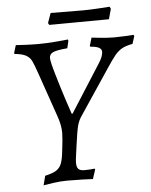

<svg xmlns="http://www.w3.org/2000/svg" viewBox="-55 -824 694 881"><g transform="rotate(-5 292.0 -383.0)"><path d="M584 -634 573 -599Q541 -593 523.5 -583Q506 -573 491 -555Q476 -537 445 -490Q441 -483 431 -469L314 -294Q298 -272 291.5 -246.5Q285 -221 276 -154L270 -110Q267 -91 267 -78Q267 -58 275 -49.5Q283 -41 303 -41Q318 -41 331.5 -42Q345 -43 350 -44L352 -40L338 3Q325 2 290 1Q255 0 219 0Q189 0 154.5 5Q120 10 110 12L121 -31Q157 -39 173.5 -50Q190 -61 197.5 -81Q205 -101 209 -141L214 -186Q216 -212 216 -221Q216 -257 200 -301L137 -483L130 -503Q116 -544 107.5 -561Q99 -578 81.5 -587.5Q64 -597 30 -600L28 -604L39 -640Q49 -639 81.5 -637.5Q114 -636 142 -636Q176 -636 220.5 -639.5Q265 -643 279 -645L281 -638L273 -605Q224 -601 207 -593Q190 -585 190 -567Q190 -551 207.5 -491.5Q225 -432 243 -376Q261 -320 267 -304H271L410 -522Q431 -554 431 -575Q431 -587 419 -594Q407 -601 379 -603L377 -607L388 -644Q389 -644 425.5 -640Q462 -636 492 -636Q515 -636 543.5 -637.5Q572 -639 581 -640ZM475 -721 338 -720 200 -719 195 -728 211 -773 358 -772Q388 -772 429 -774.5Q470 -777 483 -778L488 -768Z"/></g></svg>

Font: Alegreya SC
Style: Italic
Weight: 400
Italic angle: -7°
Designer: Juan Pablo del Peral
Foundry: Huerta Tipografica
Version: Version 2.007; ttfautohint (v1.6)